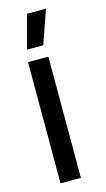

<svg xmlns="http://www.w3.org/2000/svg" viewBox="-110 -726 424 765"><g transform="rotate(-15 102.0 -343.5)"><path d="M40 0V-500H124V0ZM116 -549H49L86 -687H164Z"/></g></svg>

Font: Sulphur Point
Style: Bold
Weight: 700
Designer: Noponies / Dale Sattler
Foundry: Noponies
Version: Version 1.000; ttfautohint (v1.8)